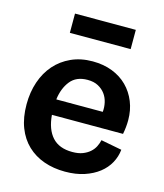

<svg xmlns="http://www.w3.org/2000/svg" viewBox="-99 -704 676 790"><g transform="rotate(15 239.0 -309.5)"><path d="M452 -137Q449 -107 434.5 -80.5Q420 -54 394.5 -34Q369 -14 333 -2Q297 10 251 10Q202 10 161 -4.5Q120 -19 90 -47.5Q60 -76 43.5 -118.5Q27 -161 27 -217Q27 -269 42 -313Q57 -357 85 -389Q113 -421 153.5 -439.5Q194 -458 245 -458Q291 -458 328.5 -443.5Q366 -429 392.5 -402.5Q419 -376 433.5 -340Q448 -304 448 -262Q448 -233 442 -202H139Q144 -141 173.5 -108.5Q203 -76 259 -76Q285 -76 303 -83Q321 -90 333.5 -101Q346 -112 353 -126Q360 -140 363 -154ZM338 -268Q340 -288 335.5 -308Q331 -328 319.5 -343.5Q308 -359 289.5 -369Q271 -379 244 -379Q196 -379 171 -347.5Q146 -316 140 -268ZM123 -547V-629H382V-547Z"/></g></svg>

Font: Zilla Slab SemiBold
Style: Regular
Weight: 600
Designer: Typotheque.com
Foundry: Typotheque type foundry
Version: Version 1.1; 2017